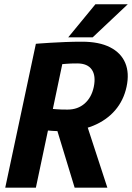

<svg xmlns="http://www.w3.org/2000/svg" viewBox="-20 -870 612 890"><path d="M376.7 -309 477.7 0H326L234 -302ZM338.3 -576Q307 -576 287.8 -574.3Q268.7 -572.7 268.7 -572.7L225 -365Q225 -365 243.3 -363.5Q261.7 -362 293 -362Q340.3 -362 372.3 -390Q404.3 -418 414.7 -467Q425.3 -518.7 405.5 -547.3Q385.7 -576 338.3 -576ZM146.3 -667Q146.3 -667 164.8 -668.5Q183.3 -670 214.2 -671.8Q245 -673.7 283 -675.2Q321 -676.7 360 -676.7Q439.3 -676.7 490 -651Q540.7 -625.3 560.5 -578.5Q580.3 -531.7 566.7 -468Q553.3 -405 513.7 -358.8Q474 -312.7 412.3 -287.3Q350.7 -262 270.3 -262Q239 -262 220.7 -263.5Q202.3 -265 202.3 -265L146.3 0H4.3ZM572.3 -850.3 409.7 -697H296.3L422.3 -850.3Z"/></svg>

Font: Epunda Sans Light
Style: Italic
Weight: 300
Italic angle: -12.0243°
Designer: Simon Atzbach
Foundry: typofactur
Version: Version 2.204